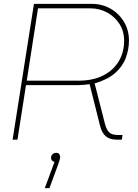

<svg xmlns="http://www.w3.org/2000/svg" viewBox="-20 -720 710 990"><path d="M45 0 155 -700H453Q507 -700 550.5 -675Q594 -650 619.5 -607Q645 -564 645 -511Q645 -465 628.5 -421Q612 -377 573 -343Q534 -309 468 -290L521 -82Q529 -51 543 -37.5Q557 -24 588 -24H612L608 0H581Q546 0 525.5 -17.5Q505 -35 496 -71L442 -286Q426 -284 411 -282.5Q396 -281 381 -281H114L70 0ZM118 -304H383Q460 -304 512.5 -331Q565 -358 592.5 -404.5Q620 -451 620 -510Q620 -559 596 -596.5Q572 -634 532.5 -655.5Q493 -677 445 -677H176ZM211 250 261 115Q253 113 248 107.5Q243 102 243 94Q243 86 247 80Q251 74 257 71Q263 68 270 68Q281 68 285.5 74.5Q290 81 290 89Q290 96 287.5 104.5Q285 113 282 122L235 250Z"/></svg>

Font: MuseoModerno Thin Thin
Style: Italic
Weight: 250
Italic angle: -9°
Version: Version 1.003